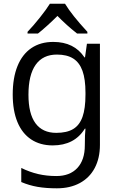

<svg xmlns="http://www.w3.org/2000/svg" viewBox="-20 -771 637 1031"><path d="M94.2 206.5V130.9Q140.1 153.3 185.5 163.8Q231 174.3 282.7 174.3Q355 174.3 395.3 131.1Q435.5 87.9 435.5 9.3Q435.5 -50.8 439 -80.1H435.5Q379.9 9.8 263.2 9.8Q195.8 9.8 147.5 -22.2Q99.1 -54.2 73.7 -115.5Q48.3 -176.8 48.3 -263.7Q48.3 -353 74 -416.3Q99.6 -479.5 148.4 -512.7Q197.3 -545.9 266.1 -545.9Q378.4 -545.9 433.6 -462.9H436.5L446.8 -536.1H516.6V6.8Q516.6 78.1 488.8 130.9Q460.9 183.6 408.7 211.9Q356.4 240.2 285.6 240.2Q227.1 240.2 181.9 232.4Q136.7 224.6 94.2 206.5ZM439 -263.2V-272.9Q439 -345.7 422.9 -390.6Q406.7 -435.5 373 -456.8Q339.4 -478 285.6 -478Q210.4 -478 171.6 -423.3Q132.8 -368.7 132.8 -262.2Q132.8 -160.2 170.7 -108.9Q208.5 -57.6 282.2 -57.6Q338.9 -57.6 373 -78.1Q407.2 -98.6 423.1 -143.6Q439 -188.5 439 -263.2ZM248 -751H329.1Q365.7 -690.4 449.2 -600.1V-590.8H394Q360.8 -617.2 339.4 -636.7Q305.2 -668 288.6 -685.5Q264.2 -661.1 235.8 -635.3Q201.7 -604.5 183.6 -590.8H127.9V-600.1Q159.2 -632.8 193.8 -676.3Q228.5 -719.7 248 -751Z"/></svg>

Font: Viking Open Sans
Style: Regular
Weight: 400
Foundry: Ascender Corporation
Version: Version 2.001